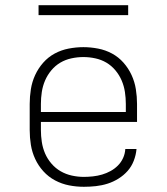

<svg xmlns="http://www.w3.org/2000/svg" viewBox="-20 -709 640 737"><path d="M302 8Q273 8 245 2.5Q217 -3 191.5 -16.5Q166 -30 146.5 -51.5Q127 -73 115 -99Q103 -125 98.5 -153Q94 -181 94 -210V-310Q94 -338 98.5 -366.5Q103 -395 115 -421Q127 -447 146 -468.5Q165 -490 190 -503.5Q215 -517 243.5 -522.5Q272 -528 300 -528Q328 -528 356.5 -522.5Q385 -517 410 -503.5Q435 -490 454 -468.5Q473 -447 485 -421Q497 -395 501.5 -366.5Q506 -338 506 -310V-241H137V-210Q137 -187 140.5 -164Q144 -141 153 -120Q162 -99 177.5 -81Q193 -63 213 -51.5Q233 -40 256 -35Q279 -30 302 -30Q319 -30 337 -32Q355 -34 372 -39Q389 -44 404.5 -52.5Q420 -61 432.5 -73.5Q445 -86 452.5 -102.5Q460 -119 461 -137H504Q502 -114 493.5 -92Q485 -70 470 -53Q455 -36 435 -23.5Q415 -11 393 -4Q371 3 348 5.5Q325 8 302 8ZM137 -279H463V-310Q463 -333 459.5 -356Q456 -379 447 -400Q438 -421 423 -439Q408 -457 388.5 -468.5Q369 -480 346 -485Q323 -490 300 -490Q277 -490 254 -485Q231 -480 211.5 -468.5Q192 -457 177 -439Q162 -421 153 -400Q144 -379 140.5 -356Q137 -333 137 -310ZM128 -651V-689H472V-651Z"/></svg>

Font: Iosevka Etoile Extralight
Style: Regular
Weight: 200
Designer: Belleve Invis
Foundry: Belleve Invis
Version: Version 22.1.2; ttfautohint (v1.8.4)